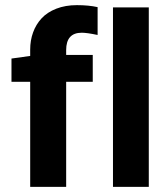

<svg xmlns="http://www.w3.org/2000/svg" viewBox="-20 -731 654 751"><path d="M98.1 -512.2V-537.1Q98.1 -573.2 109.4 -604.2Q120.6 -635.3 142.6 -659.2Q164.6 -683.1 200.2 -697Q235.8 -710.9 280.8 -710.9Q326.7 -710.9 361.8 -703.1V-594.2Q320.3 -603 299.8 -603Q238.8 -603 238.8 -535.2V-516.1H342.8V-411.1H238.8V0H98.1V-411.1H24.9V-502ZM421.9 0V-702.1H562V0Z"/></svg>

Font: LT Superior
Style: Bold
Weight: 400
Designer: Daniel Lyons
Foundry: LyonsType
Version: Version 1.000